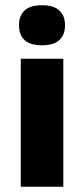

<svg xmlns="http://www.w3.org/2000/svg" viewBox="-20 -709 319 729"><path d="M58.9 0V-486.1H220.4V0ZM139.7 -537.1Q93.9 -537.1 73.1 -557.1Q52.2 -577.1 52.2 -611.8V-614.5Q52.2 -648.8 73.1 -669Q93.9 -689.1 139.7 -689.1Q184.3 -689.1 205.5 -669Q226.8 -648.8 226.8 -614.5V-611.8Q226.8 -577.1 205.5 -557.1Q184.3 -537.1 139.7 -537.1Z"/></svg>

Font: Anek Gurmukhi Medium SemiExpanded
Style: Regular
Weight: 500
Width: 6
Version: Version 1.003